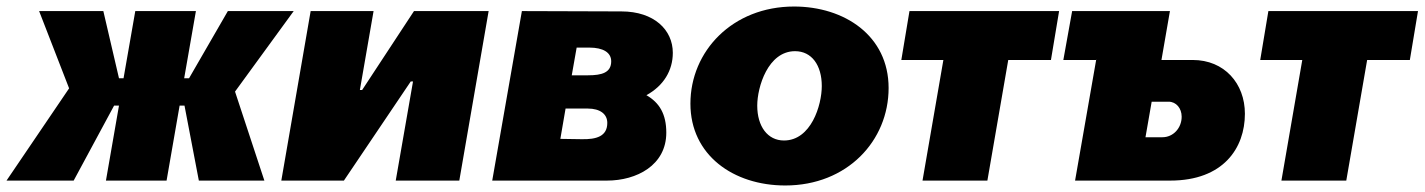

<svg xmlns="http://www.w3.org/2000/svg" viewBox="-66 -554 4370 589"><path d="M-46 0H160L284 -230H299L259 0H445L485 -230H500L544 0H745L655 -273L835 -520H633L514 -314H499L535 -520H349L313 -314H299L251 -520H54L146 -283Z M797 0H989L1194 -304H1201L1148 0H1343L1433 -520H1204L1045 -278H1038L1080 -520H887Z M1444 0H1796C1887 0 1978 -47 1978 -147C1978 -204 1957 -239 1917 -262C1970 -291 1998 -338 1998 -392C1998 -462 1941 -519 1840 -519L1535 -520ZM1653 -128 1669 -221H1737C1775 -221 1797 -204 1797 -177C1797 -136 1764 -126 1718 -127ZM1688 -323 1703 -408H1742C1784 -408 1809 -393 1809 -366C1809 -331 1780 -323 1738 -323Z M2343 15C2533 15 2660 -122 2660 -284C2660 -445 2524 -534 2370 -534C2181 -534 2052 -397 2052 -236C2052 -78 2184 15 2343 15ZM2339 -123C2289 -123 2257 -166 2257 -230C2257 -287 2290 -397 2373 -397C2424 -397 2455 -354 2455 -290C2455 -231 2422 -123 2339 -123Z M2699 -370H2828L2764 0H2963L3027 -370H3158L3183 -520H2724Z M3232 0H3524C3687 0 3753 -100 3753 -205C3753 -298 3690 -370 3593 -370H3497L3523 -520H3223L3196 -370H3296L3297 -372ZM3448 -133 3467 -242H3519C3542 -242 3559 -222 3559 -196C3559 -161 3533 -133 3500 -133Z M3800 -370H3929L3865 0H4064L4128 -370H4259L4284 -520H3825Z"/></svg>

Font: Fixel Display 20240404 Black
Style: Italic
Weight: 900
Italic angle: -10°
Designer: AlfaBravo + MacPaw
Foundry: Kyrylo Tkachov, Marchela Mozhyna, Serhii Makarenko, Maria Weinstein, Zakhar Kryvoshyya
Version: Version 1.211;Glyphs 3.2 (3225)